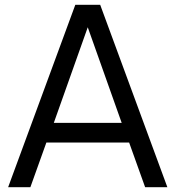

<svg xmlns="http://www.w3.org/2000/svg" viewBox="-20 -783 734 803"><path d="M107 0H14L295 -763H399L680 0H587L520 -187H174ZM347 -669 205 -269H489Z"/></svg>

Font: Open Sauce One
Style: Regular
Weight: 400
Designer: Alfredo Marco Pradil
Foundry: Creative Sauce Fz LLC
Version: Version 1.477